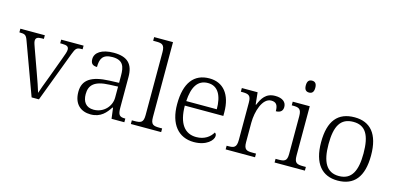

<svg xmlns="http://www.w3.org/2000/svg" viewBox="-70 -1186 3343 1622"><g transform="rotate(15 1602.0 -375.0)"><path d="M82 -453 248 0H312L478 -440C499 -495 507 -504 551 -504H559V-536H363V-504H381C424 -504 438 -493 438 -468C438 -451 429 -426 414 -386L348 -207C321 -137 299 -77 291 -51C280 -87 257 -157 237 -210L166 -408C158 -430 149 -455 149 -468C149 -493 162 -504 202 -504H220V-536H6V-504C55 -504 66 -498 82 -453Z M765 10C855 10 897 -44 930 -94H935L947 0H1059V-32H1055C1006 -32 994 -48 994 -112V-379C994 -491 942 -544 822 -544C716 -544 659 -502 659 -446C659 -406 678 -391 715 -391C715 -460 733 -506 820 -506C916 -506 930 -450 930 -372V-310L847 -307C691 -301 617 -254 617 -148C617 -40 681 10 765 10ZM780 -35C712 -35 682 -80 682 -145C682 -224 724 -269 856 -274L930 -277V-181C930 -105 868 -35 780 -35Z M1116 0H1381V-32H1360C1303 -32 1281 -39 1281 -105V-760H1116V-728H1142C1193 -728 1217 -721 1217 -655V-105C1217 -39 1195 -32 1137 -32H1116Z M1668 10C1779 10 1834 -50 1834 -87C1834 -101 1828 -110 1820 -114C1796 -72 1749 -36 1677 -36C1577 -36 1517 -110 1516 -268H1853V-299C1853 -457 1779 -544 1659 -544C1525 -544 1450 -451 1450 -263C1450 -89 1533 10 1668 10ZM1785 -308H1518C1525 -431 1566 -503 1657 -503C1746 -503 1785 -425 1785 -308Z M1945 0H2202V-32H2171C2120 -32 2096 -38 2096 -104V-274C2096 -372 2135 -498 2211 -498C2253 -498 2271 -477 2271 -421C2314 -421 2331 -443 2331 -474C2331 -517 2297 -545 2234 -545C2151 -545 2121 -490 2096 -431H2092L2081 -536H1943V-504H1952C2010 -504 2032 -497 2032 -433V-107C2032 -39 2009 -32 1957 -32H1945Z M2501 -646C2524 -646 2542 -658 2542 -698C2542 -738 2524 -750 2501 -750C2477 -750 2459 -738 2459 -698C2459 -658 2477 -646 2501 -646ZM2373 0H2638V-32H2617C2559 -32 2537 -39 2537 -105V-536H2388V-504H2398C2449 -504 2473 -497 2473 -431V-102C2473 -38 2451 -32 2393 -32H2373Z M2925 10C3069 10 3145 -80 3145 -268C3145 -457 3065 -544 2929 -544C2783 -544 2708 -455 2708 -268C2708 -80 2790 10 2925 10ZM2926 -30C2817 -30 2773 -115 2773 -268C2773 -425 2816 -504 2928 -504C3035 -504 3079 -427 3079 -268C3079 -118 3039 -30 2926 -30Z"/></g></svg>

Font: Noto Serif Georgian Light
Style: Regular
Weight: 300
Designer: Monotype Design Team, Akaki Razmadze
Foundry: Google LLC
Version: Version 2.003